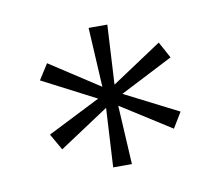

<svg xmlns="http://www.w3.org/2000/svg" viewBox="-46 -741 464 404"><g transform="rotate(-10 186.0 -539.0)"><path d="M166 -390 173 -516 67 -446 47 -481 160 -538 46 -597 67 -630 173 -561 166 -688H206L199 -561L306 -632L325 -597L212 -539L326 -481L306 -448L199 -516L206 -390Z"/></g></svg>

Font: Saira UltraCondensed ExtraLight
Style: Regular
Weight: 250
Width: 1
Designer: Hector Gatti with collaboration of the Omnibus-Type team
Foundry: Omnibus-Type
Version: Version 1.101